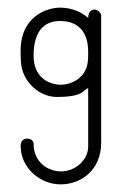

<svg xmlns="http://www.w3.org/2000/svg" viewBox="-20 -254 324 503"><path d="M34 -121C34 -87 36 -78 40 -66C53 -29 89 0 129 0C202.2 0 197.4 -19.6 211 -23V130C211 165.2 177.3 195 140 195C104 195 68 169.6 68 123C68 114 60 109 51 109C40.8 109 34 116.6 34 128C34 132 35 137 35 141C41.3 190.5 87.4 229 139 229C191.5 229 245 192.5 245 120V-212C245 -221 236 -229 227 -229C224 -229 211 -227.7 211 -207C191 -225 164 -234 137 -234C104.8 -234 34 -212.5 34 -121ZM211 -118C211 -116.2 211 -113.8 211 -111.1C211 -100.1 210.4 -83 204 -71C193 -46 165 -32 139 -32C116.6 -32 68 -44.7 68 -108C68 -186.8 109.4 -199 137 -199C172.4 -199 211 -182.8 211 -118Z"/></svg>

Font: LetsTrace
Style: basic
Weight: 500
Version: Version 002.000